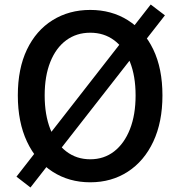

<svg xmlns="http://www.w3.org/2000/svg" viewBox="-20 -794 794 851"><path d="M115 37 53 -11 648 -774 711 -726ZM380 14Q286 14 213 -33Q140 -80 99.5 -166.5Q59 -253 59 -371Q59 -490 99.5 -574.5Q140 -659 213 -704.5Q286 -750 380 -750Q474 -750 546.5 -704.5Q619 -659 659.5 -574.5Q700 -490 700 -371Q700 -253 659.5 -166.5Q619 -80 546.5 -33Q474 14 380 14ZM380 -88Q441 -88 486 -123Q531 -158 556 -221.5Q581 -285 581 -371Q581 -457 556 -519.5Q531 -582 486 -615.5Q441 -649 380 -649Q319 -649 273.5 -615.5Q228 -582 203 -519.5Q178 -457 178 -371Q178 -285 203 -221.5Q228 -158 273.5 -123Q319 -88 380 -88Z"/></svg>

Font: Noto Sans SC Thin Medium
Style: Regular
Weight: 500
Version: Version 2.004-H2;hotconv 1.0.118;makeotfexe 2.5.65603